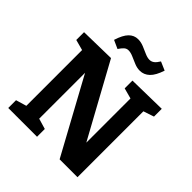

<svg xmlns="http://www.w3.org/2000/svg" viewBox="-240 -1086 1252 1252"><g transform="rotate(45 386.0 -459.5)"><path d="M482.7 -699 748 -704V-632.3L654.3 -601L674.7 -631V0H510L208.3 -553L228.3 -553.3V-70.3L206.7 -99.7L301.7 -71.7V0H36.3V-71.7L131.3 -99.7L109.7 -70.3V-630.3L124 -603.7L36.3 -627.3V-699L280 -704L576.7 -162.3L556 -162V-630.7L577.7 -601.7L482.7 -627.3ZM268 -775.7 210 -802Q229 -862.7 255.5 -889.5Q282 -916.3 318.3 -916.3Q345 -916.3 371.2 -905.5Q397.3 -894.7 421.5 -883.8Q445.7 -873 465 -873Q482.7 -873 497 -883.8Q511.3 -894.7 526 -919L585.3 -893.3Q565.3 -832 536.7 -805Q508 -778 470.3 -778Q445 -778 419.2 -788.8Q393.3 -799.7 369.3 -810.2Q345.3 -820.7 325.3 -820.7Q308.7 -820.7 296 -809.8Q283.3 -799 268 -775.7Z"/></g></svg>

Font: Bitter Thin
Style: Regular
Weight: 100
Designer: Sol Matas, and Bitter project Authors
Foundry: Sol Matas
Version: Version 2.002